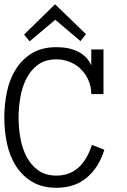

<svg xmlns="http://www.w3.org/2000/svg" viewBox="-30 -869 596 900"><path d="M459 -167Q434.1 -85 377.4 -36.9Q320.8 11.2 234.9 11.2Q168 11.2 121.6 -16.4Q75.2 -43.9 45.7 -89.4Q16.1 -134.8 3.2 -194.3Q-9.8 -253.9 -9.8 -317.9Q-9.8 -381.8 3.2 -441.4Q16.1 -501 45.7 -546.9Q75.2 -592.8 121.6 -620.4Q168 -647.9 234.9 -647.9Q293.9 -647.9 335.9 -627Q377.9 -606 397.9 -563V-637.2H455.1V-428.2H397.9Q397.9 -461.9 385 -491.9Q372.1 -522 350.1 -543.9Q328.1 -565.9 298.1 -578.4Q268.1 -590.8 234.9 -590.8Q183.1 -590.8 149.2 -566.4Q115.2 -542 94.7 -502.4Q74.2 -462.9 65.7 -414.6Q57.1 -366.2 57.1 -317.9Q57.1 -270 65.7 -221.4Q74.2 -172.9 94.7 -134Q115.2 -95.2 149.2 -70.6Q183.1 -45.9 234.9 -45.9Q354 -45.9 400.9 -189.9ZM373 -709 347.2 -676.3 229 -776.4 108.9 -675.3 83 -707 228 -849.1Z"/></svg>

Font: Anonymous Pro
Style: Regular
Weight: 400
Monospace: yes
Designer: Mark Simonson
Version: Version 1.002